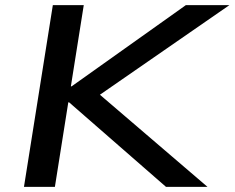

<svg xmlns="http://www.w3.org/2000/svg" viewBox="-20 -725 910 745"><path d="M73 0 185 -705H305L255 -390H258L701 -705H870L344 -341L339 -382L785 0H624L248 -328H245L193 0Z"/></svg>

Font: Nunito Sans 10pt Expanded SemiBold
Style: Italic
Weight: 600
Width: 7
Italic angle: -9°
Designer: Vernon Adams
Foundry: Vernon Adams
Version: Version 3.101;gftools[0.9.27]